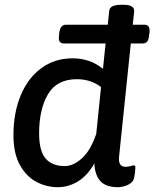

<svg xmlns="http://www.w3.org/2000/svg" viewBox="-20 -773 643 800"><path d="M603 -637 601 -625Q600 -608 593.5 -600Q587 -592 575 -592H525L476 -119Q472 -78 503 -78Q514 -78 524 -81Q534 -84 537 -84Q544 -84 544 -75Q544 -58 539 -32Q535 -13 513.5 -3Q492 7 471 7Q423 7 399.5 -17Q376 -41 373 -92Q345 -42 305.5 -17.5Q266 7 220 7Q175 7 133 -14.5Q91 -36 63.5 -84.5Q36 -133 36 -210Q36 -303 66.5 -376Q97 -449 153 -489.5Q209 -530 282 -530Q356 -530 409 -486L420 -592H246Q225 -592 225 -615L226 -625L227 -637Q232 -670 254 -670H429L435 -728Q438 -753 484 -753H495Q542 -753 539 -724L533 -670H583Q606 -670 603 -637ZM401 -410Q359 -443 300 -443Q217 -443 180 -380.5Q143 -318 143 -217Q143 -144 170 -112.5Q197 -81 250 -81Q285 -81 321 -113Q357 -145 381 -215Z"/></svg>

Font: Asap-MediumItalic
Style: Italic
Weight: 500
Italic angle: -6°
Designer: Pablo Cosgaya
Foundry: Omnibus-Type
Version: Version 2.000; ttfautohint (v1.8)